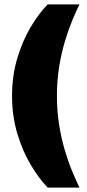

<svg xmlns="http://www.w3.org/2000/svg" viewBox="-20 -744 398 877"><path d="M198 113Q158 72 120.5 9Q83 -54 59 -134Q35 -214 35 -306Q35 -398 59 -478Q83 -558 120.5 -621Q158 -684 198 -724H343Q328 -694 310 -650.5Q292 -607 276 -553.5Q260 -500 250 -437.5Q240 -375 240 -306Q240 -237 250 -174.5Q260 -112 276 -58Q292 -4 310 39Q328 82 343 113Z"/></svg>

Font: Maven Pro Black
Style: Regular
Weight: 900
Designer: Joe Prince
Foundry: Joe Prince
Version: Version 2.103